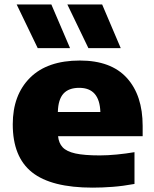

<svg xmlns="http://www.w3.org/2000/svg" viewBox="-20 -828 689 858"><path d="M394 10.5Q209.5 10.5 123.2 -58Q37 -126.5 37 -272.5Q37 -403.5 114.2 -480.5Q191.5 -557.5 337 -557.5Q476 -557.5 546.8 -479.8Q617.5 -402 617.5 -265.5V-219.5H239.5Q242.5 -188.5 260 -169.8Q277.5 -151 317 -142.2Q356.5 -133.5 426 -133.5Q461 -133.5 502 -137.5Q543 -141.5 581 -148V-6Q529.5 3.5 482.8 7Q436 10.5 394 10.5ZM334 -435.5Q287 -435.5 263.5 -409.5Q240 -383.5 238.5 -327.5H428.5Q425 -435.5 334 -435.5ZM375 -613 281 -808H436.5L519.5 -613ZM148.5 -613 54.5 -808H209.5L293 -613Z"/></svg>

Font: Encode Sans Expanded Expanded ExtraBold
Style: Regular
Weight: 800
Width: 7
Designer: Multiple Designers
Foundry: Impallari Type
Version: Version 3.000; ttfautohint (v1.8.3) -l 8 -r 50 -G 200 -x 14 